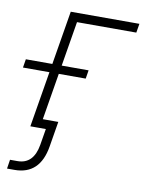

<svg xmlns="http://www.w3.org/2000/svg" viewBox="-142 -595 647 858"><g transform="rotate(10 181.5 -166.0)"><path d="M420.4 -535.6 413.6 -494.6H144.5L62.5 0H20L108.9 -535.6ZM-58.1 -252.9 -51.8 -291.5H232.9L226.6 -252.9ZM-16.1 204.1H-49.8L-43.5 163.1H-9.8Q63 163.1 78.1 73.7L90.3 0H43L49.8 -41H139.6L120.6 73.7Q99.1 204.1 -16.1 204.1Z"/></g></svg>

Font: Inter Display Extra Light
Style: Italic
Weight: 200
Italic angle: -9.39999°
Designer: Rasmus Andersson
Foundry: rsms
Version: Version 4.000;git-4fc901f